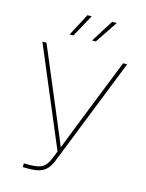

<svg xmlns="http://www.w3.org/2000/svg" viewBox="-137 -1024 843 1106"><g transform="rotate(15 285.0 -471.0)"><path d="M110.4 0V-22.5H146.5Q197.3 -22.5 221.7 -37.6Q246.1 -52.7 263.2 -95.7L280.3 -138.7L32.2 -727.5H56.6L208.5 -367.2Q223.1 -332.5 237.5 -298.1Q252 -263.7 266.4 -229Q280.8 -194.3 294.9 -159.7H289.6Q309.6 -211.9 329.8 -263.7Q350.1 -315.4 370.6 -367.2L513.7 -727.5H537.6L283.7 -86.9Q271 -54.2 253.7 -35.4Q236.3 -16.6 210.7 -8.3Q185.1 0 146.5 0ZM195.3 -808.1H172.9L243.7 -941.9H269ZM329.1 -808.1H306.6L391.1 -941.9H418.5Z"/></g></svg>

Font: Inter Thin
Style: Regular
Weight: 250
Designer: Rasmus Andersson
Foundry: rsms
Version: Version 4.001;git-66647c0bb